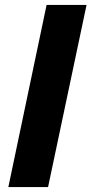

<svg xmlns="http://www.w3.org/2000/svg" viewBox="-20 -763 373 783"><path d="M14 0 170 -743H333L176 0Z"/></svg>

Font: Saira Thin
Style: Bold Italic
Weight: 700
Italic angle: -12°
Version: Version 1.101